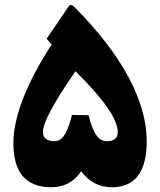

<svg xmlns="http://www.w3.org/2000/svg" viewBox="-20 -767 653 784"><path d="M341.8 -296.4Q353.5 -246.1 371.1 -218.3Q388.7 -190.4 416.5 -190.4Q460.9 -190.4 460.9 -227.5Q460.9 -305.7 288.1 -476.1Q155.3 -283.7 155.3 -229Q155.3 -190.4 202.6 -190.4Q216.3 -190.4 227.5 -198.5Q238.8 -206.5 247.3 -222.9Q255.9 -239.3 261.7 -256.1Q267.6 -272.9 273.9 -297.9ZM311.5 -67.9Q268.1 -2.4 189 -2.4Q34.7 -2.4 34.7 -181.6Q34.7 -343.3 190.9 -585.4L170.4 -608.9L259.8 -740.2Q269 -753.9 283.7 -738.3Q427.7 -594.2 503.4 -454.6Q579.1 -314.9 579.1 -189.9Q579.1 -2.4 436.5 -2.4Q359.4 -2.4 311.5 -67.9Z"/></svg>

Font: Sahel Black FD-WOL
Style: Black-FD-WOL
Weight: 900
Foundry: Saber Rastikerdar (saber.rastikerdar@gmail.com)
Version: Version 2.0.2